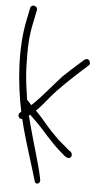

<svg xmlns="http://www.w3.org/2000/svg" viewBox="-60 -780 529 970"><g transform="rotate(5 204.5 -295.0)"><path d="M41 -664C11 -518 25 -345 55 -202L50 -198C35 -187 44 -163 63 -166C67 -151 71 -135 75 -119C95 -44 132 68 149 127L153 141C157 161 185 154 180 130L177 116C164 53 130 -53 110 -129L95 -186C97 -187 99 -189 101 -191C121 -171 141 -154 164 -128C184 -105 208 -79 236 -50C265 -21 286 -5 291 0C298 6 315 17 325 4C331 -4 328 -16 322 -22L313 -28C308 -33 288 -49 254 -78C226 -106 202 -131 183 -154C162 -179 146 -197 128 -215C130 -217 132 -219 135 -221C154 -240 173 -263 195 -290C232 -335 299 -397 344 -438L373 -464C377 -467 379 -471 379 -476C379 -486 373 -496 363 -496C358 -496 353 -494 349 -491L320 -465C300 -447 274 -424 246 -397C201 -348 157 -292 110 -247C107 -244 105 -242 102 -240C99 -243 97 -245 95 -248L82 -262C81 -263 80 -264 79 -264C78 -274 76 -284 75 -293C67 -346 62 -393 61 -433C59 -525 59 -578 76 -657L89 -721C93 -742 59 -751 54 -728Z"/></g></svg>

Font: Stray Cat
Style: Cn
Weight: 400
Version: Version 1.0